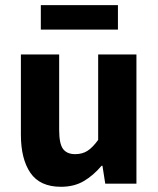

<svg xmlns="http://www.w3.org/2000/svg" viewBox="-20 -705 608 737"><path d="M214 12Q133.3 12 96.7 -41.5Q60.2 -95 60.2 -188V-496H207.1V-207Q207.1 -153.2 222 -133.3Q236.9 -113.3 268.5 -113.3Q296 -113.3 315.8 -126Q335.5 -138.6 356.8 -167.9V-496H503.7V0H384L373.3 -68.6H369.7Q338.8 -31.8 301.7 -9.9Q264.5 12 214 12ZM136.7 -591.5V-685.4H432.7V-591.5Z"/></svg>

Font: SourceSans3VF
Style: Regular
Weight: 200
Designer: Paul D. Hunt
Foundry: Adobe
Version: Version 3.052;hotconv 1.1.0;makeotfexe 2.6.0